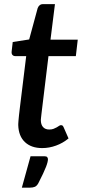

<svg xmlns="http://www.w3.org/2000/svg" viewBox="-20 -690 400 905"><path d="M33.5 0ZM66 -100.5Q66 -104 66.2 -108.8Q66.5 -113.5 67.2 -122.5Q68 -131.5 69.5 -146.5Q71 -161.5 74 -185L103.5 -425.5H52Q43.5 -425.5 38.5 -431.2Q33.5 -437 35 -448.5L40 -492L117.5 -504L157.5 -651.5Q160.5 -660 166.8 -665.2Q173 -670.5 182 -670.5H239L218 -503H346.5L337.5 -425.5H208.5L180 -191Q177.5 -170.5 176 -158.2Q174.5 -146 173.8 -138.8Q173 -131.5 172.8 -128.8Q172.5 -126 172.5 -124.5Q172.5 -102.5 183 -91Q193.5 -79.5 212 -79.5Q224 -79.5 232.5 -82.8Q241 -86 247.5 -89.8Q254 -93.5 258.5 -96.8Q263 -100 267 -100Q272.5 -100 275 -97.8Q277.5 -95.5 280 -90L303 -37.5Q276.5 -15.5 244.2 -3.8Q212 8 179 8Q127.5 8 97.5 -20.2Q67.5 -48.5 66 -100.5ZM189.5 46.5Q199.5 46.5 202.8 51Q206 55.5 206 60.5Q206 66 204 74.5Q202 83 197 96.2Q192 109.5 183 128.5Q174 147.5 160.5 174Q153.5 186.5 144.2 190.5Q135 194.5 121 194.5H83L124 46.5Z"/></svg>

Font: Lato Semibold
Style: Italic
Weight: 600
Italic angle: -7°
Designer: Lukasz Dziedzic
Foundry: tyPoland Lukasz Dziedzic
Version: Version 2.006; 2014-01-15